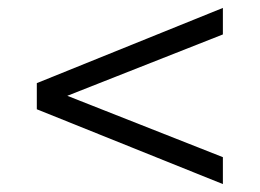

<svg xmlns="http://www.w3.org/2000/svg" viewBox="-20 -592 656 485"><path d="M543 -127 73 -316V-382L543 -572V-505L150 -350L543 -195Z"/></svg>

Font: Overpass Mono Light
Style: Regular
Weight: 300
Monospace: yes
Designer: Delve Withrington, Dave Bailey
Foundry: Delve Fonts LLC
Version: Version 4.000